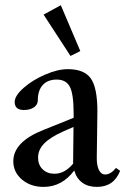

<svg xmlns="http://www.w3.org/2000/svg" viewBox="-20 -715 493 746"><path d="M253.9 -497.6 149.4 -658.2 216.3 -694.8 292 -516.6ZM149.4 11.2Q99.1 11.2 65.4 -17.3Q31.7 -45.9 31.7 -88.4Q31.7 -164.1 149.4 -210.4L266.1 -257.3V-273.9Q266.1 -348.6 251.7 -377.2Q237.3 -405.8 200.2 -405.8Q165.5 -405.8 146.2 -384.8Q127 -363.8 127 -325.7Q127 -308.6 112.1 -298.1Q97.2 -287.6 72.8 -287.6Q37.1 -287.6 37.1 -318.8Q37.1 -342.8 71.5 -373.3Q106 -403.8 155 -425Q204.1 -446.3 243.7 -446.3Q307.1 -446.3 332.8 -410.2Q358.4 -374 358.4 -282.7Q358.4 -249.5 357.2 -188.5Q356 -127.4 356 -103.5Q355.5 -73.2 364 -55.2Q372.6 -37.1 388.7 -37.1Q410.2 -37.1 430.7 -62.5L446.8 -51.3Q422.4 11.2 356.4 11.2Q322.3 11.2 299.6 -5.4Q276.9 -22 268.6 -52.7Q220.7 11.2 149.4 11.2ZM127.9 -102.5Q127.9 -74.7 145.5 -57.4Q163.1 -40 190.9 -40Q230.5 -39.1 264.2 -79.1V-92.8L265.6 -221.7L227.5 -205.1Q175.8 -182.1 151.9 -157.7Q127.9 -133.3 127.9 -102.5Z"/></svg>

Font: Elstob Medium
Style: Regular
Weight: 500
Designer: Peter S. Baker
Version: Version 1.015